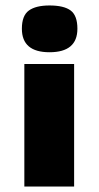

<svg xmlns="http://www.w3.org/2000/svg" viewBox="-20 -682 363 702"><path d="M161 -491Q60 -491 60 -577Q60 -625 85.5 -643.5Q111 -662 161 -662Q214 -662 238.5 -643.5Q263 -625 263 -577Q263 -491 161 -491ZM69 0V-448H251V0Z"/></svg>

Font: Goldman
Style: Bold
Weight: 700
Designer: Jaikishan Patel
Version: Version 1.000; ttfautohint (v1.8.3)